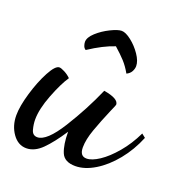

<svg xmlns="http://www.w3.org/2000/svg" viewBox="-104 -599 689 721"><g transform="rotate(20 240.5 -238.5)"><path d="M-1 -74Q-1 -110 15 -164Q31 -218 52.5 -258Q74 -298 90 -298Q97 -298 111.5 -290.5Q126 -283 137 -272Q116 -241 93.5 -183Q71 -125 71 -83Q71 -64 76.5 -43.5Q82 -23 101 -23Q138 -23 189.5 -105.5Q241 -188 278 -273Q338 -263 338 -239Q338 -237 326 -210Q305 -161 290 -119Q275 -77 275 -46Q275 -11 302 -11Q323 -11 352.5 -30.5Q382 -50 413 -86.5Q444 -123 467 -171L482 -159Q460 -105 425 -62Q390 -19 349.5 5.5Q309 30 272 30Q228 30 215.5 -0.5Q203 -31 203 -82Q169 -30 139 0Q109 30 76 30Q43 30 21 -1Q-1 -32 -1 -74ZM262 -445Q216 -430 160 -393Q153 -397 150 -405.5Q147 -414 147 -421Q147 -439 169 -459Q191 -479 219.5 -493Q248 -507 263 -507Q279 -507 302 -489Q325 -471 342 -446Q359 -421 359 -401Q359 -390 353 -379Q347 -368 334 -362Q320 -387 303.5 -405Q287 -423 262 -445Z"/></g></svg>

Font: Dancing Script
Style: Bold
Weight: 700
Designer: Pablo Impallari
Foundry: Pablo Impallari
Version: Version 2.000